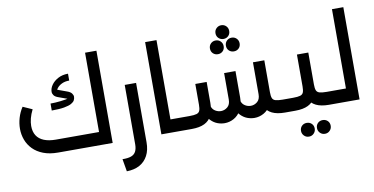

<svg xmlns="http://www.w3.org/2000/svg" viewBox="-97 -1132 3276 1681"><g transform="rotate(-10 1541.5 -292.0)"><path d="M343 0Q268 0 212.5 -21.5Q157 -43 121 -80Q85 -117 67.5 -164Q50 -211 50 -262Q50 -310 64 -358Q78 -406 106 -449L189 -412Q169 -372 160 -336.5Q151 -301 151 -270Q151 -219 173 -184.5Q195 -150 238 -132.5Q281 -115 343 -115H727V-820H828V0ZM352 -372V-434Q395 -434 442.5 -439.5Q490 -445 520 -453L515 -446L424 -479Q400 -488 389.5 -502.5Q379 -517 379 -533Q379 -564 400 -594Q421 -624 459 -644.5Q497 -665 548 -665V-604Q510 -604 482 -590.5Q454 -577 439 -557Q424 -537 424 -516L398 -555L513 -513Q542 -503 553.5 -487.5Q565 -472 565 -458Q565 -442 557.5 -427Q550 -412 528 -399.5Q506 -387 463.5 -379.5Q421 -372 352 -372Z M888 155Q936 156 965 145.5Q994 135 1007 110Q1020 85 1020 46V-482H1121V46Q1121 115 1095 164Q1069 213 1021.5 239Q974 265 907 266Z M1362 0V-115H1481V0ZM1261 0V-820H1362V0ZM1481 0V-115Q1492 -115 1496.5 -99.5Q1501 -84 1501 -58Q1501 -32 1496.5 -16Q1492 0 1481 0Z M2360 0Q2290 0 2246 -21.5Q2202 -43 2181 -87Q2160 -131 2160 -198H2261Q2261 -164 2268 -146Q2275 -128 2296.5 -121.5Q2318 -115 2360 -115H2401V0ZM1481 0Q1470 0 1465.5 -16Q1461 -32 1461 -59Q1461 -85 1465.5 -100Q1470 -115 1481 -115ZM2090 0Q2057 0 2025.5 -12Q1994 -24 1968 -50.5Q1942 -77 1927 -118L1994 -164Q2003 -138 2026.5 -124Q2050 -110 2076 -110Q2108 -110 2134 -131.5Q2160 -153 2160 -198V-482H2261V-198Q2261 -131 2236 -87Q2211 -43 2172 -21.5Q2133 0 2090 0ZM1481 0V-115H1531Q1574 -115 1595 -121.5Q1616 -128 1623 -146Q1630 -164 1630 -198V-383H1731V-198Q1731 -131 1710 -87Q1689 -43 1645 -21.5Q1601 0 1531 0ZM1825 0Q1792 0 1760.5 -12Q1729 -24 1703 -50.5Q1677 -77 1662 -118L1729 -164Q1738 -138 1761.5 -124Q1785 -110 1811 -110Q1843 -110 1869 -131.5Q1895 -153 1895 -198V-433H1996V-198Q1996 -131 1971 -87Q1946 -43 1907 -21.5Q1868 0 1825 0ZM2401 0V-115Q2412 -115 2416.5 -99.5Q2421 -84 2421 -58Q2421 -32 2416.5 -16Q2412 0 2401 0ZM1942 -850Q1968 -850 1985.5 -832.5Q2003 -815 2003 -789Q2003 -762 1985.5 -745Q1968 -728 1942 -728Q1917 -728 1899 -745Q1881 -762 1881 -789Q1881 -815 1899 -832.5Q1917 -850 1942 -850ZM2013 -727Q2039 -727 2056.5 -709.5Q2074 -692 2074 -666Q2074 -639 2056.5 -622Q2039 -605 2013 -605Q1987 -605 1969.5 -622Q1952 -639 1952 -666Q1952 -692 1969.5 -709.5Q1987 -727 2013 -727ZM1871 -727Q1897 -727 1914.5 -709.5Q1932 -692 1932 -666Q1932 -639 1914.5 -622Q1897 -605 1871 -605Q1845 -605 1827.5 -622Q1810 -639 1810 -666Q1810 -692 1827.5 -709.5Q1845 -727 1871 -727Z M2401 0V-115H2452Q2495 -115 2516 -121.5Q2537 -128 2544 -146Q2551 -164 2551 -198V-482H2652V-198Q2652 -131 2631 -87Q2610 -43 2566 -21.5Q2522 0 2452 0ZM2751 0Q2681 0 2637 -21.5Q2593 -43 2572 -87Q2551 -131 2551 -198H2652Q2652 -164 2659 -146Q2666 -128 2687.5 -121.5Q2709 -115 2751 -115H2792V0ZM2792 0V-115Q2803 -115 2807.5 -99.5Q2812 -84 2812 -58Q2812 -32 2807.5 -16Q2803 0 2792 0ZM2401 0Q2390 0 2385.5 -16Q2381 -32 2381 -59Q2381 -85 2385.5 -100Q2390 -115 2401 -115ZM2673 244Q2647 244 2629.5 226Q2612 208 2612 183Q2612 156 2629.5 139Q2647 122 2673 122Q2699 122 2716.5 139Q2734 156 2734 183Q2734 208 2716.5 226Q2699 244 2673 244ZM2531 244Q2505 244 2487.5 226Q2470 208 2470 183Q2470 156 2487.5 139Q2505 122 2531 122Q2557 122 2574.5 139Q2592 156 2592 183Q2592 208 2574.5 226Q2557 244 2531 244Z M2792 0V-115H2922V-820H3023V0ZM2792 0Q2781 0 2776.5 -16Q2772 -32 2772 -59Q2772 -85 2776.5 -100Q2781 -115 2792 -115Z"/></g></svg>

Font: Alexandria
Style: Regular
Weight: 400
Designer: Mohamed Gaber
Foundry: Kief Type Foundry
Version: Version 5.100